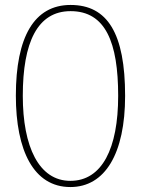

<svg xmlns="http://www.w3.org/2000/svg" viewBox="-20 -745 570 775"><path d="M264 10C404 10 485 -125 485 -358C485 -610 414 -725 265 -725C118 -725 44 -596 44 -359C44 -137 116 10 264 10ZM264 -15C137 -15 72 -153 72 -358C72 -574 131 -700 265 -700C406 -700 457 -574 457 -358C457 -146 392 -15 264 -15Z"/></svg>

Font: Noto Serif Hebrew ExtraCondensed Thin
Style: Regular
Weight: 100
Width: 2
Designer: Monotype Design Team
Foundry: Monotype Imaging Inc.
Version: Version 2.004